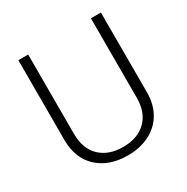

<svg xmlns="http://www.w3.org/2000/svg" viewBox="-164 -854 984 1008"><g transform="rotate(-30 328.5 -350.5)"><path d="M79.1 -221.2V-710.9H138.7V-230Q138.7 -140.1 189.9 -90.6Q241.2 -41 329.1 -41Q417 -41 468 -90.8Q519 -140.6 519 -229.5V-710.9H579.6V-225.6Q579.1 -153.8 547.9 -100.6Q516.6 -47.4 459.7 -18.8Q402.8 9.8 329.1 9.8Q216.8 9.8 149.2 -51.5Q81.5 -112.8 79.1 -221.2Z"/></g></svg>

Font: Roboto Light
Style: Regular
Weight: 300
Designer: Google
Version: Version 2.137; 2017